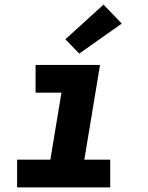

<svg xmlns="http://www.w3.org/2000/svg" viewBox="-20 -811 640 831"><path d="M54 0V-120H198L246 -410H134V-530H413L345 -120H457V0ZM323 -579 263 -641 428 -791 507 -709Z"/></svg>

Font: Iosevka Slab HvExObl
Style: Regular
Weight: 900
Width: 7
Italic angle: -9°
Monospace: yes
Designer: Belleve Invis
Foundry: Belleve Invis
Version: Version 11.1.1; ttfautohint (v1.8.3)